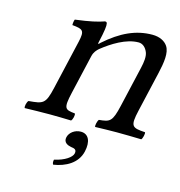

<svg xmlns="http://www.w3.org/2000/svg" viewBox="-107 -588 853 909"><g transform="rotate(15 320.0 -133.5)"><path d="M301.8 -389C297.9 -385 289.6 -375 292.8 -389C306.9 -450.1 309.3 -474.7 307 -485C305.9 -489.6 304.8 -493 296.8 -493C266.3 -482 227.2 -473 156.1 -464C152.7 -458 151 -442 151.7 -436C204.5 -431 214.3 -426 201 -368L145.1 -126C126.2 -44 115.5 -41.1 44.1 -35C36.7 -29 30.9 -4 35.5 2C76.8 1 116 0 159 0C198 0 220.8 1 262.5 2C269.9 -4 275.7 -29 271.1 -35C221.2 -40 213.2 -44 232.1 -126L276.2 -317C281 -338 292.8 -350 302.9 -359C349.4 -396 415.1 -438 476.1 -438C496.1 -438 512 -423.9 520.8 -402C528.4 -383 525 -355 518 -325L472.1 -126C453.2 -44 442.2 -40 389.1 -35C382.7 -29 376.9 -4 380.5 2C422.8 1 446 0 486 0C527 0 563.8 1 606.5 2C612.9 -4 618.7 -29 615.1 -35C550 -39.1 540.2 -44 559.1 -126L604.3 -322C617 -377 624.6 -427 605.3 -456C591.5 -476.7 565.1 -490 530.1 -490C450.1 -490 378.5 -457 301.8 -389ZM321.5 41C292.5 41 267.1 60 261.6 84C255.4 111 278.3 120 294.6 123C312.1 125 324.2 129 319.6 149C315.4 167 283.9 191 232.4 202C230.3 211 230.2 220 234.8 226C293.9 217 349.8 187 363.7 127C375.7 75 359.5 41 321.5 41Z"/></g></svg>

Font: Linux Libertine Mono O
Style: Mono Oblique
Weight: 400
Italic angle: -13°
Designer: Philipp H. Poll
Foundry: Philipp H. Poll
Version: Version 5.1.7